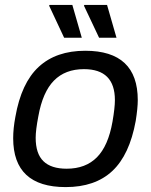

<svg xmlns="http://www.w3.org/2000/svg" viewBox="-20 -743 610 775"><path d="M379.9 -590.8 318.8 -720.2 320.8 -723.1H412.1L450.2 -590.8ZM238.8 -590.8 178.2 -720.2 180.2 -723.1H272L310.1 -590.8ZM245.1 12.2Q33.2 12.2 33.2 -185.1Q33.2 -224.6 42 -271Q65.9 -408.2 136.2 -473.1Q206.5 -538.1 324.2 -538.1Q536.1 -538.1 536.1 -338.9Q536.1 -307.1 527.8 -254.9Q502.9 -117.7 433.3 -52.7Q363.8 12.2 245.1 12.2ZM249 -62Q325.7 -62 371.3 -108.2Q417 -154.3 434.1 -252Q443.8 -308.1 443.8 -338.9Q443.8 -463.9 318.8 -463.9Q243.2 -463.9 197.8 -417.7Q152.3 -371.6 134.8 -273.9Q124 -217.8 124 -187Q124 -122.6 155.3 -92.3Q186.5 -62 249 -62Z"/></svg>

Font: Archivo
Style: Italic
Weight: 400
Italic angle: -10°
Designer: Hector Gatti
Foundry: Omnibus-Type
Version: Version 2.001